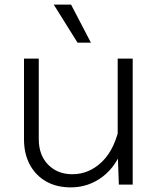

<svg xmlns="http://www.w3.org/2000/svg" viewBox="-20 -800 690 832"><path d="M148 -546V-197Q148 -128 188.5 -86.5Q229 -45 294 -45Q367 -45 423.5 -100.5Q480 -156 501 -268L514 -168Q487 -82 425.5 -35Q364 12 287 12Q225 12 179.5 -14Q134 -40 109 -87Q84 -134 84 -196V-546ZM555 -546V0H495L490 -141V-546ZM374 -615H316L213 -780H288Z"/></svg>

Font: Azeret Mono ExtraLight
Style: Regular
Weight: 250
Designer: Martin Vácha
Foundry: Displaay
Version: Version 1.002